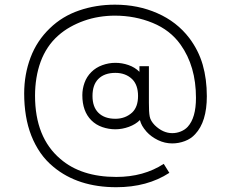

<svg xmlns="http://www.w3.org/2000/svg" viewBox="-20 -692 989 822"><path d="M815.5 -117.5Q798 -98 771.5 -88Q745 -78 717.5 -78Q685.5 -78 656.2 -92.2Q627 -106.5 607.5 -128Q595 -142.5 588.8 -153.5Q582.5 -164.5 579 -178Q560.5 -159.5 531.8 -149Q503 -138.5 474 -138.5Q445 -138.5 417.8 -148Q390.5 -157.5 371 -177Q332.5 -215.5 332.5 -284.5Q332.5 -311.5 341.8 -337.5Q351 -363.5 371 -383.5Q390.5 -403 418 -413Q445.5 -423 474 -423Q502.5 -423 530 -413.5Q557.5 -404 577 -384.5V-408.5H617.5V-252Q617.5 -232 618.2 -217.5Q619 -203 621 -193Q624.5 -174.5 642.5 -156Q677.5 -122 717.5 -122Q736.5 -122 754.2 -129.2Q772 -136.5 783.5 -149Q819 -187.5 819 -273Q819 -408.5 753 -501Q709 -563 633.5 -594Q558 -625 472 -625Q437.5 -625 404 -619.5Q370.5 -614 339.5 -603Q308.5 -592 280.5 -576.2Q252.5 -560.5 229 -539.5Q203.5 -517 184.8 -488.8Q166 -460.5 154 -427.8Q142 -395 136 -358.2Q130 -321.5 130 -282.5Q130 -103.5 238.5 -11.5Q327.5 65.5 478 65.5Q595 65.5 681 9.5L705 48Q610.5 109.5 478 109.5Q314 109.5 209.5 23Q177 -3.5 153.5 -37.2Q130 -71 114.2 -111Q98.5 -151 91 -196.5Q83.5 -242 83.5 -291.5Q83.5 -373.5 110.8 -445.8Q138 -518 193.5 -571Q246.5 -622.5 318.8 -647.2Q391 -672 472 -672Q571 -672 653.5 -635.5Q737 -599 790.5 -529Q830 -476.5 847.8 -415Q865.5 -353.5 865.5 -280Q865.5 -170.5 815.5 -117.5ZM546 -353Q518 -380 474 -380Q427 -380 401 -354Q376 -329 376 -281Q376 -234.5 401 -209.5Q427 -183.5 474 -183.5Q516.5 -183.5 546 -210.5Q571 -234.5 571 -281Q571 -328 546 -353Z"/></svg>

Font: Russisch Sans ExtraLight
Style: Regular
Weight: 200
Width: 4
Designer: Michael Sharanda (font) & Cristiano Sobral (main changes)
Foundry: Michael Sharanda
Version: Version 2.00;September 8, 2020;FontCreator 13.0.0.2681 64-bi